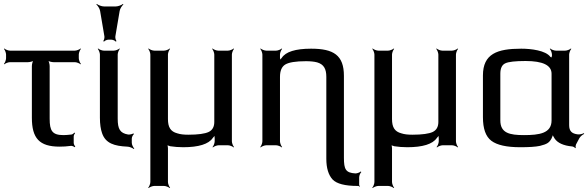

<svg xmlns="http://www.w3.org/2000/svg" viewBox="-21 -743 3008 982"><path d="M233 -136V-405C233 -414 229 -431 224 -436L222 -434C227 -429 244 -425 253 -425H362C371 -425 386 -419 391 -414L393 -416C388 -421 382 -436 382 -445V-464C382 -473 388 -488 393 -493L391 -495C386 -490 371 -484 362 -484H30C21 -484 6 -490 1 -495L-1 -493C4 -488 10 -473 10 -464V-445C10 -436 4 -421 -1 -416L1 -414C6 -419 21 -425 30 -425H122C131 -425 148 -429 153 -434L151 -436C146 -431 142 -414 142 -405V-141C142 -36 180 7 284 7C301 7 321 6 343 3C349 3 358 7 361 10L364 7C361 4 356 -6 356 -12V-45C356 -51 360 -59 363 -62L360 -65C357 -62 351 -56 345 -55C327 -53 313 -52 304 -52C246 -52 233 -74 233 -136Z M581 -136V-464C581 -473 587 -488 592 -493L590 -495C585 -490 570 -484 561 -484H510C501 -484 486 -490 481 -495L479 -493C484 -488 490 -473 490 -464V-141C490 -108 494 -82 501 -62C519 -9 565 4 630 7C641 7 657 14 663 19L666 17C660 11 653 -3 653 -13V-34C653 -42 659 -54 664 -57L661 -61C657 -57 642 -54 634 -55C593 -62 581 -83 581 -136ZM569 -557 591 -687C593 -699 603 -714 610 -720L608 -723C601 -717 583 -710 571 -710H511C499 -710 481 -717 474 -723L472 -720C479 -714 489 -699 491 -687L513 -557C514 -549 511 -537 507 -533L511 -530C514 -535 526 -540 533 -540H549C556 -540 568 -535 571 -530L575 -533C571 -537 568 -549 569 -557Z M1165 -20V-464C1165 -473 1171 -488 1176 -493L1174 -495C1169 -490 1154 -484 1145 -484H1095C1086 -484 1071 -490 1066 -495L1064 -493C1069 -488 1075 -473 1075 -464V-119C1075 -94 1065 -77 1046 -68C1027 -59 992 -54 942 -54C919 -54 901 -56 886 -61C851 -70 838 -93 838 -134V-464C838 -473 844 -488 849 -493L847 -495C842 -490 827 -484 818 -484H768C759 -484 744 -490 739 -495L737 -493C742 -488 748 -473 748 -464V188C748 197 742 212 737 217L739 219C744 214 759 208 768 208H818C827 208 842 214 847 219L849 217C844 212 838 197 838 188V14C838 8 836 -2 833 -6L830 -3C833 0 844 3 850 5C870 8 892 10 916 10C995 10 1046 -6 1067 -37C1071 -42 1079 -50 1080 -55L1076 -56C1075 -51 1077 -42 1077 -35V-20C1077 -11 1071 4 1066 9L1068 11C1073 6 1088 0 1097 0H1145C1154 0 1169 6 1174 11L1176 9C1171 4 1165 -11 1165 -20Z M1738 64V-355C1738 -461 1685 -494 1570 -494C1490 -494 1440 -478 1420 -447C1417 -442 1410 -437 1409 -433L1413 -431C1414 -435 1411 -443 1411 -448V-464C1411 -473 1417 -488 1422 -493L1420 -495C1415 -490 1400 -484 1391 -484H1341C1332 -484 1317 -490 1312 -495L1310 -493C1315 -488 1321 -473 1321 -464V-20C1321 -11 1315 4 1310 9L1312 11C1317 6 1332 0 1341 0H1391C1400 0 1415 6 1420 11L1422 9C1417 4 1411 -11 1411 -20V-350C1411 -381 1420 -402 1438 -413C1456 -424 1491 -430 1544 -430C1567 -430 1586 -428 1601 -424C1635 -414 1648 -391 1648 -350V69C1648 117 1659 152 1680 175C1701 197 1744 208 1807 208H1812C1814 208 1816 211 1817 212L1820 209C1819 208 1816 206 1816 204V164C1816 155 1822 141 1827 137L1824 134C1819 139 1806 144 1797 144C1747 141 1738 123 1738 64Z M2311 -20V-464C2311 -473 2317 -488 2322 -493L2320 -495C2315 -490 2300 -484 2291 -484H2241C2232 -484 2217 -490 2212 -495L2210 -493C2215 -488 2221 -473 2221 -464V-119C2221 -94 2211 -77 2192 -68C2173 -59 2138 -54 2088 -54C2065 -54 2047 -56 2032 -61C1997 -70 1984 -93 1984 -134V-464C1984 -473 1990 -488 1995 -493L1993 -495C1988 -490 1973 -484 1964 -484H1914C1905 -484 1890 -490 1885 -495L1883 -493C1888 -488 1894 -473 1894 -464V188C1894 197 1888 212 1883 217L1885 219C1890 214 1905 208 1914 208H1964C1973 208 1988 214 1993 219L1995 217C1990 212 1984 197 1984 188V14C1984 8 1982 -2 1979 -6L1976 -3C1979 0 1990 3 1996 5C2016 8 2038 10 2062 10C2141 10 2192 -6 2213 -37C2217 -42 2225 -50 2226 -55L2222 -56C2221 -51 2223 -42 2223 -35V-20C2223 -11 2217 4 2212 9L2214 11C2219 6 2234 0 2243 0H2291C2300 0 2315 6 2320 11L2322 9C2317 4 2311 -11 2311 -20Z M2890 -103V-464C2890 -473 2896 -488 2901 -493L2899 -495C2894 -490 2879 -484 2870 -484H2822C2813 -484 2798 -490 2793 -495L2791 -493C2796 -488 2802 -473 2802 -464V-457C2802 -454 2798 -448 2799 -446L2802 -447C2802 -449 2796 -450 2794 -452C2770 -485 2695 -494 2645 -494C2522 -494 2449 -468 2449 -357V-144C2449 -85 2463 -45 2492 -23C2521 -1 2570 10 2640 10C2684 10 2718 8 2741 3C2777 -6 2788 -13 2800 -35C2804 -43 2808 -54 2808 -61L2804 -60C2804 -54 2811 -41 2816 -34C2831 -12 2861 2 2905 6C2910 6 2919 11 2921 15L2924 13C2922 9 2923 0 2925 -4L2942 -36C2947 -45 2959 -55 2967 -58L2965 -62C2958 -58 2943 -54 2932 -56C2904 -60 2890 -72 2890 -103ZM2659 -52C2586 -52 2538 -62 2538 -127V-366C2538 -393 2546 -411 2563 -419C2579 -427 2614 -431 2667 -431C2756 -431 2800 -409 2800 -366V-127C2800 -61 2737 -52 2659 -52Z"/></svg>

Font: Gamestation Storm
Style: Regular
Weight: 400
Designer: Jonas Hecksher
Foundry: Jonas Hecksher, Playtypeª, e-types AS
Version: Version 1.003